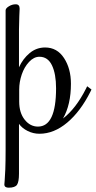

<svg xmlns="http://www.w3.org/2000/svg" viewBox="-27 -620 444 890"><path d="M61 -483.9V-308.1Q79.1 -347.7 110.4 -373.8Q141.6 -399.9 182.1 -399.9Q237.8 -399.9 269.8 -350.8Q301.8 -301.8 301.8 -231.9Q301.8 -134.8 265.1 -70.8Q324.7 -116.2 372.1 -210L377 -220.2L397 -205.1L392.1 -194.8Q346.2 -103.5 284.7 -51.8Q223.1 0 155.8 0Q127 0 101.1 -12.9Q75.2 -25.9 61 -45.9V185.1Q61 223.1 51.8 236.6Q42.5 250 13.2 250Q-6.8 250 -6.8 234.9Q-6.8 233.9 -5.4 218Q-3.9 202.1 -2.4 165Q-1 127.9 -1 75.2V-571.8Q-1 -581.5 14.2 -590.8Q29.3 -600.1 45.9 -600.1Q64 -600.1 64 -580.1Q64 -578.1 62.5 -544.7Q61 -511.2 61 -483.9ZM155.8 -356.9Q129.9 -356.9 107.7 -333Q85.4 -309.1 73.7 -274.4Q62 -239.7 62 -205.1V-148.9Q62 -97.2 87.4 -65.2Q112.8 -33.2 148.9 -33.2Q232.9 -33.2 232.9 -210.9Q232.9 -277.3 213.9 -317.1Q194.8 -356.9 155.8 -356.9Z"/></svg>

Font: Rochester
Style: Regular
Weight: 400
Designer: Gillian Fisher
Foundry: Font Diner, Inc DBA Sideshow
Version: Version 1.005